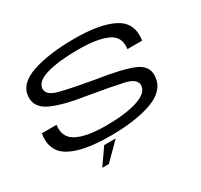

<svg xmlns="http://www.w3.org/2000/svg" viewBox="-171 -904 1344 1285"><g transform="rotate(-30 501.5 -261.0)"><path d="M271.7 160.8 359.2 35.5H447.9L322.8 160.8ZM425.5 3.5Q218.5 3.5 117.2 -53Q16 -109.5 36.5 -241.5H150.5Q137.5 -148.5 212.2 -109.5Q287 -70.5 436 -70.5Q583 -70.5 674.8 -99Q766.5 -127.5 773 -183.5Q779 -238 684.2 -259Q589.5 -280 434.5 -306Q247 -334.5 161.5 -376.2Q76 -418 81.5 -496Q86.5 -594.5 215.8 -638Q345 -681.5 540.5 -681.5Q743.5 -681.5 845.8 -626.2Q948 -571 928.5 -443H815Q828 -535 750.8 -570.2Q673.5 -605.5 528.5 -605.5Q381.5 -605.5 289 -580.2Q196.5 -555 190 -501.5Q184 -447.5 276 -424.5Q368 -401.5 524 -374.5Q719.5 -345 805.2 -309Q891 -273 884 -192Q875.5 -88 749.8 -42.2Q624 3.5 425.5 3.5Z"/></g></svg>

Font: Anybody UltraExpanded Regular
Style: Italic
Weight: 400
Width: 9
Italic angle: -10°
Designer: Tyler Finck
Foundry: Etcetera Type Company
Version: Version 1.010; ttfautohint (v1.8.3) -l 8 -r 50 -G 200 -x 14 